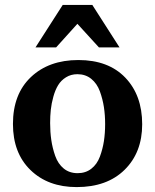

<svg xmlns="http://www.w3.org/2000/svg" viewBox="-20 -742 623 774"><path d="M553.2 -241.2Q553.2 -127.4 482.4 -57.6Q411.6 12.2 289.1 12.2Q173.8 12.2 103 -56.4Q32.2 -125 32.2 -242.2Q32.2 -362.8 104.7 -431.4Q177.2 -500 295.9 -500Q417 -500 485.1 -429Q553.2 -357.9 553.2 -241.2ZM403.8 -242.2Q403.8 -277.8 398.9 -310.1Q394 -342.3 382.6 -373.8Q371.1 -405.3 347.9 -424.1Q324.7 -442.9 292 -442.9Q266.1 -442.9 246.1 -430.4Q226.1 -418 214.4 -398.7Q202.6 -379.4 195.1 -352.3Q187.5 -325.2 184.8 -299.8Q182.1 -274.4 182.1 -246.1Q182.1 -209.5 186.8 -177.5Q191.4 -145.5 202.6 -113.5Q213.9 -81.5 236.8 -62.7Q259.8 -43.9 293 -43.9Q325.2 -43.9 348.1 -61.8Q371.1 -79.6 382.6 -110.4Q394 -141.1 398.9 -173.1Q403.8 -205.1 403.8 -242.2ZM461.9 -550.8H378.9L292 -646L206.1 -550.8H123L232.9 -722.2H352.1Z"/></svg>

Font: Veleka
Style: Bold
Weight: 700
Designer: Stefan Peev, Context Ltd, 2016; SIL International, 1997-2014.
Foundry: Stefan Peev, Context Ltd, 2016
Version: Version 1.000